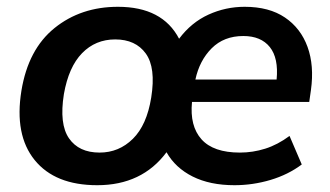

<svg xmlns="http://www.w3.org/2000/svg" viewBox="-20 -535 971 565"><path d="M266 10Q142 10 82 -64Q22 -138 43 -268Q63 -390 140.5 -452.5Q218 -515 327 -515Q458 -515 507 -421Q543 -469 593.5 -492Q644 -515 700 -515Q772 -515 818.5 -483.5Q865 -452 885 -397Q905 -342 895 -270L890 -235H545Q538 -164 573 -125Q608 -86 686 -86Q724 -86 760.5 -97.5Q797 -109 832 -135L868 -51Q828 -21 776 -5.5Q724 10 670 10Q598 10 547 -15.5Q496 -41 470 -87Q398 10 266 10ZM696 -429Q639 -429 603 -393Q567 -357 555 -301H794Q800 -364 774 -396.5Q748 -429 696 -429ZM273 -86Q330 -86 371 -126.5Q412 -167 425 -248Q439 -336 409 -377.5Q379 -419 319 -419Q261 -419 221.5 -378.5Q182 -338 168 -258Q154 -170 183 -128Q212 -86 273 -86Z"/></svg>

Font: Mulish
Style: Bold Italic
Weight: 700
Italic angle: -9°
Designer: Vernon Adams
Foundry: Vernon Adams
Version: Version 3.603; ttfautohint (v1.8.3)